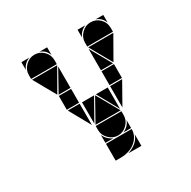

<svg xmlns="http://www.w3.org/2000/svg" viewBox="-134 -622 837 841"><g transform="rotate(-30 284.0 -202.0)"><path d="M142 -492Q169 -492 188 -473Q207 -454 207 -427V-407H77V-427Q77 -453 96.5 -472.5Q116 -492 142 -492ZM426 -492Q453 -492 472 -473Q491 -454 491 -427V-407H361V-427Q361 -453 380.5 -472.5Q400 -492 426 -492ZM284 -2Q258 -2 238.5 -21.5Q219 -41 219 -67V-87H349V-67Q349 -41 329.5 -21.5Q310 -2 284 -2ZM221 -92 284 -205 348 -92ZM206 -402 142 -290 79 -402ZM490 -402 426 -290 363 -402ZM424 -212H361V-282H424ZM207 -212H145V-282H207ZM361 -287V-395L422 -287ZM361 -207H422L361 -99ZM219 -207H280L219 -99ZM207 -287H147L207 -395ZM349 -207V-99L289 -207ZM207 -207V-99L147 -207ZM361 -492H401Q387 -487 377 -477Q367 -467 361 -453ZM77 -492H117Q103 -487 93 -477Q83 -467 77 -453ZM491 -492V-453Q481 -482 452 -492ZM207 -492V-453Q197 -482 168 -492ZM219 3H349Q349 23 340 39Q331 55 316.5 66Q302 77 283.5 82.5Q265 88 247 88H219ZM283 88Q305 81 323 67Q341 53 349 30V88ZM219 -42Q231 -14 259 -2H219ZM310 -2Q324 -8 334 -18Q344 -28 349 -42V-2Z"/></g></svg>

Font: CAT DyFa
Style: Regular
Weight: 400
Designer: Peter Wiegel
Foundry: Peter Wiegel
Version: Version 1.001; ttfautohint (v1.3)